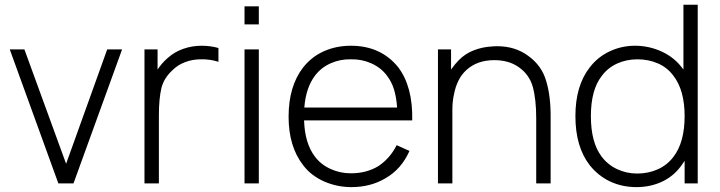

<svg xmlns="http://www.w3.org/2000/svg" viewBox="-20 -770 3022 806"><path d="M492.5 -562.5 288.5 0H225L21 -562.5H82.5L257.5 -82.5L430 -562.5Z M897 -568.5V-510.5Q861.5 -522 823 -521Q788.5 -521 757.8 -509.5Q727 -498 706 -477Q668.5 -444 657.5 -400Q647 -355.5 647 -285.5V0H586.5V-562.5H641.5V-478Q649.5 -490.5 660 -502.8Q670.5 -515 684.5 -527Q713 -552.5 749.8 -565.2Q786.5 -578 826 -578Q863.5 -578 897 -568.5Z M1066.5 -743.5V-667.5H1006.5V-743.5ZM1066.5 -562.5V0H1006.5V-562.5Z M1302 -112.5Q1327.5 -79 1367.5 -60.8Q1407.5 -42.5 1453 -42.5Q1519 -42.5 1569 -73Q1618.5 -106.5 1645 -160.5L1699 -136.5Q1664.5 -59 1597 -21Q1535 15.5 1455 15.5Q1425 15.5 1396.2 9.5Q1367.5 3.5 1341.2 -8Q1315 -19.5 1292.5 -36.5Q1270 -53.5 1253 -76Q1191.5 -154.5 1191.5 -280Q1191.5 -408.5 1253 -487.5Q1289.5 -533 1341 -555.5Q1392.5 -578 1453 -578Q1578 -578 1651 -488.5Q1713.5 -407 1710.5 -264.5H1256.5Q1259.5 -168.5 1302 -112.5ZM1257.5 -318.5H1647Q1644 -362 1634 -394.5Q1624 -427 1604 -453Q1578.5 -486.5 1538.5 -504.2Q1498.5 -522 1453 -521Q1408 -522 1368 -504.2Q1328 -486.5 1302 -452Q1264 -401.5 1257.5 -318.5Z M2291.5 -274V0H2231V-273Q2231 -353 2216.5 -405.5Q2202 -457.5 2157 -488.5Q2116 -517.5 2055 -517.5Q1984 -517.5 1939 -477Q1918 -458.5 1904.8 -431.8Q1891.5 -405 1886 -375Q1882.5 -360.5 1880.8 -344Q1879 -327.5 1879 -308.5V0H1818.5V-562.5H1873.5V-478Q1882 -490 1890 -499.8Q1898 -509.5 1906 -517.5Q1933 -545 1969.5 -559Q2006 -573 2045.5 -575Q2049.5 -575.5 2055 -575.8Q2060.5 -576 2067.5 -576Q2142.5 -576 2197.5 -535.5Q2254.5 -494.5 2273 -429.5Q2292.5 -365 2291.5 -274Z M2909 -750V0H2854V-95L2845.5 -82.5Q2813.5 -34 2763 -9.2Q2712.5 15.5 2652 15.5Q2592 15.5 2542 -7.8Q2492 -31 2456 -76Q2395.5 -153.5 2395.5 -282.5Q2395.5 -410.5 2456 -487.5Q2489.5 -531 2539.5 -554.5Q2589.5 -578 2645.5 -578Q2705 -578 2759 -553Q2812.5 -528 2845.5 -482.5L2849 -478V-750ZM2854 -282.5Q2854 -391 2807 -452Q2781.5 -486.5 2742 -503.8Q2702.5 -521 2656 -521Q2609.5 -521 2570.5 -503.2Q2531.5 -485.5 2506 -451Q2460.5 -393 2460.5 -282.5Q2460.5 -172.5 2505 -113.5Q2530.5 -79 2570 -60.2Q2609.5 -41.5 2655 -41.5Q2701.5 -41.5 2741.2 -59.2Q2781 -77 2807 -111.5Q2854 -172.5 2854 -282.5Z"/></svg>

Font: Russisch Sans Light
Style: Regular
Weight: 300
Designer: Michael Sharanda (font) & Cristiano Sobral (main changes)
Foundry: Michael Sharanda
Version: Version 2.00;September 8, 2020;FontCreator 13.0.0.2681 64-bi